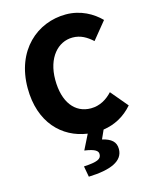

<svg xmlns="http://www.w3.org/2000/svg" viewBox="-147 -851 961 1220"><g transform="rotate(-15 333.5 -241.0)"><path d="M282 276C427 271 512 235 512 155C512 107 482 83 424 69L450 11C526 0 592 -36 644 -96L550 -208C515 -170 468 -140 408 -140C303 -140 235 -226 235 -374C235 -519 314 -605 410 -605C463 -605 502 -581 540 -547L633 -661C582 -713 504 -758 407 -758C218 -758 52 -616 52 -368C52 -141 182 -13 346 10L297 108C368 118 385 134 385 155C385 188 357 200 269 205Z"/></g></svg>

Font: Noto Sans JP Black
Style: Regular
Weight: 900
Designer: Ryoko NISHIZUKA 西塚涼子 (kana, bopomofo & ideographs); Paul D. Hunt (Latin, Greek & Cyrillic); Sandoll Communications 산돌커뮤니
Foundry: Adobe
Version: Version 2.002;hotconv 1.0.116;makeotfexe 2.5.65601